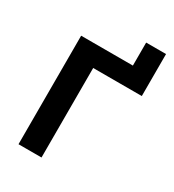

<svg xmlns="http://www.w3.org/2000/svg" viewBox="-205 -980 990 1094"><g transform="rotate(30 290.5 -432.5)"><path d="M241.2 0H89.8V-713.9H430.2V-865.2H561V-588.9H241.2Z"/></g></svg>

Font: Zoram GWebM
Style: Bold
Weight: 700
Foundry: Ascender Corporation
Version: Version 1.000